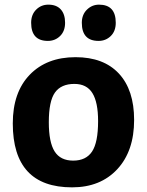

<svg xmlns="http://www.w3.org/2000/svg" viewBox="-20 -796 632 826"><path d="M305 -550Q426 -550 491.5 -479.5Q557 -409 557 -280Q557 -146 484.5 -68Q412 10 290 10Q35 10 35 -265Q35 -399 108 -474.5Q181 -550 305 -550ZM300 -435Q243 -435 216.5 -398Q190 -361 190 -270Q190 -184 215 -144.5Q240 -105 295 -105Q350 -105 376 -144Q402 -183 402 -275Q402 -356 377.5 -395.5Q353 -435 300 -435ZM114 -698Q114 -733 135.5 -754.5Q157 -776 188 -776Q223 -776 241.5 -755.5Q260 -735 260 -698Q260 -662 238.5 -641Q217 -620 186 -620Q114 -620 114 -698ZM332 -698Q332 -733 354 -754.5Q376 -776 406 -776Q478 -776 478 -698Q478 -662 456.5 -641Q435 -620 404 -620Q332 -620 332 -698Z"/></svg>

Font: BitterBold
Style: Bold
Weight: 700
Designer: Sol Matas
Foundry: Sol Matas
Version: Version 001.001